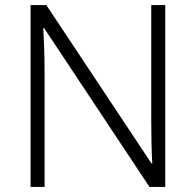

<svg xmlns="http://www.w3.org/2000/svg" viewBox="-20 -734 769 754"><path d="M629 0H567L153 -624H150Q152 -585 153.5 -541.5Q155 -498 155 -451V0H100V-714H162L575 -92H578Q576 -123 575 -171Q574 -219 574 -261V-714H629Z"/></svg>

Font: RS Noto Sans Light
Style: Regular
Weight: 300
Designer: Monotype Design Team
Foundry: Monotype Imaging Inc.
Version: Version 3.10